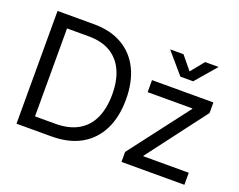

<svg xmlns="http://www.w3.org/2000/svg" viewBox="-116 -953 1447 1164"><g transform="rotate(20 607.5 -371.0)"><path d="M304.7 0H129.9V-80.1H298.8Q388.7 -80.1 447.5 -114.3Q506.3 -148.4 535.2 -212.4Q564 -276.4 564 -365.2Q564 -453.1 535.4 -516.4Q506.8 -579.6 450.2 -613.5Q393.6 -647.5 308.6 -647.5H126V-727.5H314.5Q420.4 -727.5 496.3 -684.1Q572.3 -640.6 612.5 -559.3Q652.8 -478 652.8 -365.2Q652.8 -251.5 612.1 -169.7Q571.3 -87.9 493.7 -43.9Q416 0 304.7 0ZM169.4 -727.5V0H79.1V-727.5ZM756.3 0V-64.5L1049.3 -448.2V-451.7H760.7V-529.3H1156.7V-460.9L869.1 -81.1V-77.6H1162.1V0ZM886.2 -742.2 956.5 -656.7 1025.9 -742.2H1111.3V-740.2L997.6 -607.9H915L801.8 -740.2V-742.2Z"/></g></svg>

Font: Inter 24pt
Style: Regular
Weight: 400
Designer: Rasmus Andersson
Foundry: rsms
Version: Version 4.001;git-66647c0bb